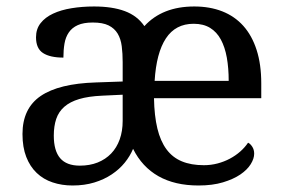

<svg xmlns="http://www.w3.org/2000/svg" viewBox="-20 -566 881 596"><path d="M147 -145Q147 -98.1 166.7 -75Q186.5 -51.8 228 -51.8Q258.3 -51.8 283 -61.5Q307.6 -71.3 325 -89.4Q342.3 -107.4 351.6 -133.3Q360.8 -159.2 360.8 -190.9V-251V-264.2V-272L296.9 -269Q254.4 -267.1 225.8 -258.5Q197.3 -250 179.7 -234.6Q162.1 -219.2 154.5 -196.8Q147 -174.3 147 -145ZM581.1 -492.2Q524.9 -492.2 495.1 -447Q465.3 -401.9 460 -314.9H689.9Q689.9 -354.5 684.1 -387.2Q678.2 -419.9 665.5 -443.4Q652.8 -466.8 632.1 -479.5Q611.3 -492.2 581.1 -492.2ZM596.2 9.8Q522.9 9.8 471.9 -19Q420.9 -47.9 393.1 -104Q383.8 -81.5 367.2 -61Q350.6 -40.5 326.9 -24.7Q303.2 -8.8 272.7 0.5Q242.2 9.8 205.1 9.8Q171.9 9.8 143.3 0.2Q114.7 -9.3 94 -29.1Q73.2 -48.8 61.5 -78.9Q49.8 -108.9 49.8 -149.9Q49.8 -229.5 106.4 -268.1Q163.1 -306.6 277.8 -310.1L360.8 -313V-373Q360.8 -399.9 357.9 -422.6Q355 -445.3 345.2 -461.7Q335.4 -478 317.1 -487.1Q298.8 -496.1 268.1 -496.1Q239.3 -496.1 221.4 -488Q203.6 -480 193.6 -465.3Q183.6 -450.7 180.2 -430.7Q176.8 -410.6 176.8 -387.2Q135.3 -387.2 113.5 -401.4Q91.8 -415.5 91.8 -450.2Q91.8 -476.1 106 -494.1Q120.1 -512.2 144.8 -523.7Q169.4 -535.2 202.1 -540.5Q234.9 -545.9 272 -545.9Q328.6 -545.9 367.4 -531.5Q406.2 -517.1 428.2 -484.9Q483.9 -545.9 583 -545.9Q631.3 -545.9 669.9 -530.8Q708.5 -515.6 735.4 -485.6Q762.2 -455.6 776.6 -410.9Q791 -366.2 791 -307.1V-261.2H458Q459 -206.5 468.5 -167.2Q478 -127.9 496.8 -102.5Q515.6 -77.1 544.4 -65.2Q573.2 -53.2 612.8 -53.2Q634.8 -53.2 655.3 -58.6Q675.8 -64 693.6 -73.5Q711.4 -83 725.8 -95.7Q740.2 -108.4 750 -123Q756.8 -120.1 762.9 -110.8Q769 -101.6 769 -88.9Q769 -73.7 758.3 -56.4Q747.6 -39.1 726.1 -24.4Q704.6 -9.8 672.1 0Q639.6 9.8 596.2 9.8Z"/></svg>

Font: Droid Serif
Style: Regular
Weight: 400
Version: Version 1.00 build 112